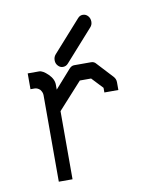

<svg xmlns="http://www.w3.org/2000/svg" viewBox="-72 -720 631 730"><g transform="rotate(-10 243.0 -354.5)"><path d="M149.5 -313V-50H96.5V-384Q96.5 -395 88 -406Q78 -415 67.5 -415H51.5V-476H95.5Q109.5 -476 129.5 -456.5Q149.5 -437 149.5 -415V-396L211.5 -466Q220.5 -476 230.5 -476H296Q308 -476 315 -467L371.5 -406Q380 -396.5 380 -384V-354H326V-372L285.5 -415H242ZM169 -486Q161 -494.5 161 -507Q161 -520 169 -529L277 -650Q285 -659 296 -659Q308 -659 316 -650Q324 -641 324 -628Q324 -615.5 316 -607L208 -486Q200 -477 188 -477Q177 -477 169 -486Z"/></g></svg>

Font: 3270 Nerd Font Mono SemCond
Style: Regular
Weight: 400
Monospace: yes
Version: Version 3.0.1;Nerd Fonts 3.1.1